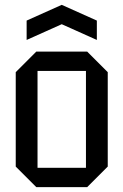

<svg xmlns="http://www.w3.org/2000/svg" viewBox="-20 -773 510 793"><path d="M45 -85V-475L130 -560H340L425 -475V-85L340 0H130ZM135 -80H335V-480H135ZM90 -608V-688L235 -753L380 -688V-608L235 -673Z"/></svg>

Font: Tektur SemiCondensed
Style: Regular
Weight: 400
Width: 4
Designer: Adam Jagosz
Foundry: Adam Jagosz
Version: Version 1.005;gftools[0.9.30]